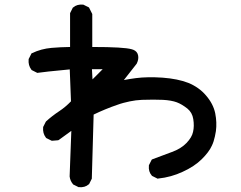

<svg xmlns="http://www.w3.org/2000/svg" viewBox="-20 -770 1040 828"><path d="M316.9 36.1 297.4 26.4 295.4 25.4 294.4 23.9Q282.7 9.8 280.3 -8.8V-9.3V-10.3L287.6 -205.6L234.4 -167L231.9 -165.5L229.5 -165L206.1 -163.1H203.1L200.7 -164.1L181.2 -173.8L179.2 -174.8L177.7 -176.8Q163.6 -195.3 166 -220.7V-222.7L167 -224.1L176.8 -243.7L177.7 -245.1L178.7 -246.6Q205.1 -270.5 235.4 -290.5Q262.2 -308.1 286.1 -333L280.8 -470.7Q168 -460 144 -456.1L141.1 -455.6L138.2 -457L118.7 -466.8L116.7 -467.8L115.2 -469.7Q101.1 -488.3 103.5 -513.7V-515.6L104.5 -517.1L114.3 -536.6L115.7 -539.6L118.7 -541Q157.7 -559.6 202.1 -563.5Q240.7 -566.9 282.2 -567.4V-710.9V-713.4L283.2 -715.3L293 -734.9L293.9 -736.8L295.4 -737.8Q312 -752.4 337.9 -750H339.8L341.3 -749L360.8 -739.3L363.8 -737.8L365.2 -734.9L377 -711.4L377.9 -709.5V-707V-567.4Q448.2 -567.4 489.5 -564.9Q530.8 -562.5 547.9 -557.6L555.2 -555.2Q571.8 -548.3 575.4 -532Q579.1 -515.6 570.3 -497.1L569.8 -496.1L569.3 -495.1L514.2 -424.8Q536.6 -429.2 565.9 -433.1Q615.7 -439.5 681.2 -435.1Q714.4 -432.6 741.9 -427Q769.5 -421.4 792 -412.6Q814.9 -403.3 834.2 -389.6Q853.5 -376 868.7 -357.9Q899.9 -321.8 908.2 -281.2Q916 -241.7 911.1 -204.6Q909.2 -192.4 906.7 -181.4Q904.3 -170.4 901.1 -160.4Q897.9 -150.4 893.6 -141.6Q881.3 -114.3 849.9 -83.3Q818.4 -52.2 768.1 -29.3Q743.2 -17.6 716.8 -10.3Q690.4 -2.9 662.1 0L659.2 0.5L656.7 -1L637.2 -10.7L635.3 -11.7L634.3 -13.2Q619.6 -29.8 622.1 -55.7V-57.6L623 -59.1L632.8 -78.6L634.8 -82L638.2 -83.5Q679.2 -99.1 720.7 -114.3Q760.3 -128.4 784.2 -153.3Q795.9 -165.5 803 -177.5Q810.1 -189.5 812.5 -201.2Q818.4 -226.1 813.5 -256.3Q809.1 -284.7 788.1 -301.8Q776.4 -311 764.9 -317.9Q753.4 -324.7 742.2 -328.9Q731 -333 716.1 -335.7Q701.2 -338.4 682.6 -339.4Q663.6 -340.3 640.9 -340.3Q618.2 -340.3 591.8 -339.4Q578.6 -338.9 565.7 -337.2Q552.7 -335.4 539.6 -332.8Q526.4 -330.1 512.7 -326.4Q499 -322.8 485.8 -317.9Q472.7 -313.5 459.7 -308.6Q446.8 -303.7 433.8 -298.3Q420.9 -293 408.4 -287.4Q396 -281.7 383.8 -275.9L376 -1.5V0.5L375 2.4L365.2 22L364.3 23.9L362.8 24.9Q346.2 39.6 320.3 37.1H318.4ZM422.9 -471.7H376.5L378.9 -427.7Z"/></svg>

Font: NaikaiFont
Style: Bold
Weight: 700
Version: Version 1.89